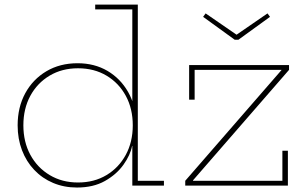

<svg xmlns="http://www.w3.org/2000/svg" viewBox="-20 -810 1338 838"><path d="M557.5 0V-212L559.5 -234V-286L557.5 -322V-769H395.5V-790H581.5V-21H695.5V0ZM318.5 -534Q392 -534 448.8 -500.8Q505.5 -467.5 539 -408.8Q572.5 -350 575.5 -273L559.5 -263Q559.5 -335.5 529.2 -391.5Q499 -447.5 445 -479.8Q391 -512 320.5 -512Q250.5 -512 196.5 -479.8Q142.5 -447.5 112.2 -391.5Q82 -335.5 82 -263Q82 -190.5 112.5 -134.2Q143 -78 197 -45.8Q251 -13.5 320.5 -13.5Q391 -13.5 444.8 -45.8Q498.5 -78 529 -134.2Q559.5 -190.5 559.5 -263L562.5 -173H556.5Q549 -133.5 519 -91.2Q489 -49 438.2 -20.2Q387.5 8.5 316 8.5Q259.5 8.5 212 -11.5Q164.5 -31.5 129.8 -68Q95 -104.5 76 -154.2Q57 -204 57 -263Q57 -342 90.2 -403Q123.5 -464 182.5 -499Q241.5 -534 318.5 -534ZM788.5 -21 1208.5 -504V-513L1241.5 -505L822.5 -23V-13ZM1241.5 -526V-505H829.5V-375H805.5V-526ZM1212.5 -152H1236.5V0H788.5V-21H1212.5ZM1020.5 -636.5 1158.5 -736.5 1147.5 -751.5 1012.5 -658.5 877.5 -751.5 866.5 -736.5 1004.5 -636.5Z"/></svg>

Font: Hepta Slab ExtraLight
Style: Regular
Weight: 200
Designer: Michael LaGattuta
Foundry: Michael LaGattuta
Version: Version 1.100